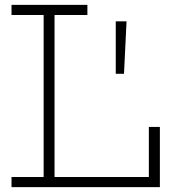

<svg xmlns="http://www.w3.org/2000/svg" viewBox="-20 -772 703 792"><path d="M27.5 -710V-752H340.5V-710H205V-42H612.5V0H27.5V-42H160V-710ZM639.5 -248.5V0H594V-248.5ZM457.5 -684H502L491.5 -467.5H457.5Z"/></svg>

Font: Hepta Slab ExtraLight Light
Style: Regular
Weight: 300
Version: Version 1.100